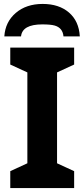

<svg xmlns="http://www.w3.org/2000/svg" viewBox="-20 -956 429 976"><path d="M356.9 0H32.2V-85.9L119.1 -126V-587.9L32.2 -627.9V-713.9H356.9V-627.9L270 -587.9V-126L356.9 -85.9ZM385.7 -771H302.7Q298.8 -814.5 257.8 -826.2Q237.3 -832 194.8 -832Q93.3 -832 86.9 -771H2Q6.8 -844.7 60.3 -890.4Q113.8 -936 196.8 -936Q279.8 -936 330.6 -892.3Q381.3 -848.6 385.7 -771Z"/></svg>

Font: NotoSans-Bold
Style: Bold
Weight: 700
Designer: Monotype Design team
Foundry: Monotype Imaging Inc.
Version: Version 1.04